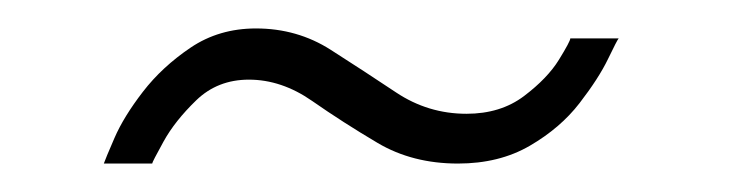

<svg xmlns="http://www.w3.org/2000/svg" viewBox="-20 -360 513 135"><path d="M53 -245Q54 -248 60.5 -263Q67 -278 80.5 -295.5Q94 -313 114 -326.5Q134 -340 160 -340Q189 -340 212.5 -325Q236 -310 258.5 -295Q281 -280 308 -280Q332 -280 348.5 -292.5Q365 -305 373 -318Q381 -331 381 -333H415Q414 -332 407.5 -318.5Q401 -305 387.5 -287.5Q374 -270 352.5 -257.5Q331 -245 302 -245Q270 -245 245.5 -259.5Q221 -274 199.5 -289Q178 -304 155 -304Q133 -304 118 -289.5Q103 -275 95 -260.5Q87 -246 87 -245Z"/></svg>

Font: Raleway Light
Style: Italic
Weight: 300
Italic angle: -12°
Designer: Matt McInerney, Pablo Impallari, Rodrigo Fuenzalida
Foundry: Matt McInerney, Pablo Impallari, Rodrigo Fuenzalida
Version: Version 4.026